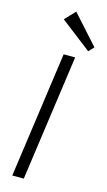

<svg xmlns="http://www.w3.org/2000/svg" viewBox="-141 -985 573 1031"><g transform="rotate(15 145.5 -469.5)"><path d="M205 -700 107 0H43L141 -700ZM291 -779 264 -750 93 -882 147 -939Z"/></g></svg>

Font: Pathway Extreme SemiCondensed ExtraLight
Style: Italic
Weight: 250
Width: 4
Italic angle: -8°
Version: Version 1.001;gftools[0.9.26]